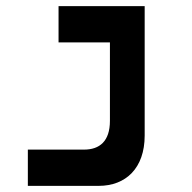

<svg xmlns="http://www.w3.org/2000/svg" viewBox="-20 -606 626 626"><path d="M70.8 0H301.8C390.1 0 451.7 -57.6 451.7 -164.1V-585.9H170.9V-467.8H338.4V-211.9C338.4 -145.5 304.7 -118.2 253.9 -118.2H70.8Z"/></svg>

Font: Cascadia Code NF SemiBold
Style: Regular
Weight: 600
Monospace: yes
Designer: Aaron Bell
Foundry: Saja Typeworks
Version: Version 2404.023